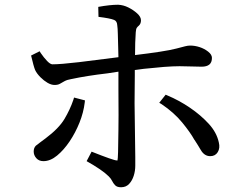

<svg xmlns="http://www.w3.org/2000/svg" viewBox="-20 -766 1040 809"><path d="M163 -87Q144 -87 133 -99.5Q122 -112 122 -127.5Q122 -143 131 -152Q138 -158 148.5 -165.5Q159 -173 172 -183Q228 -225 251.5 -264.5Q275 -304 289 -345L292 -355L338 -343L337 -334Q332 -292 315 -249.5Q298 -207 273.5 -170.5Q249 -134 220.5 -110.5Q192 -87 163 -87ZM866 -108Q841 -108 826 -134Q815 -153 800 -176L799 -177Q782 -208 747.5 -250Q713 -292 661 -327L651 -333L678 -367L685 -364Q735 -343 780.5 -312Q826 -281 859.5 -244.5Q893 -208 902 -166Q908 -142 897.5 -125Q887 -108 866 -108ZM475 -90Q478 -97 479 -219Q480 -257 479 -390V-464L433 -457Q347 -447 281 -433Q263 -430 252 -424Q241 -418 232.5 -413Q224 -408 210 -408Q196 -408 180.5 -417Q165 -426 151 -440Q135 -456 128 -471Q122 -485 111 -532L147 -550L152 -542Q165 -523 178.5 -509Q192 -495 201 -495Q235 -495 312 -504Q477 -525 479 -525Q478 -546 478 -566Q477 -598 476.5 -622.5Q476 -647 474 -660Q473 -677 461 -682Q444 -689 395 -695L394 -737Q444 -746 477 -746H478Q500 -745 521 -734.5Q542 -724 558 -709.5Q574 -695 574 -680.5Q574 -666 565 -658Q560 -654 556.5 -649Q553 -644 552 -630Q549 -589 549 -534Q608 -541 653.5 -548Q699 -555 723.5 -561.5Q748 -568 760 -571Q772 -574 781 -574Q801 -574 821 -567.5Q841 -561 857 -548.5Q873 -536 873 -522Q873 -503 862 -494Q851 -485 829.5 -485Q808 -485 785.5 -486Q763 -487 736.5 -487Q710 -487 670 -484L586 -476Q566 -474 548 -471V-449Q547 -399 547 -331Q550 -132 550 -104V-68Q550 -46 543.5 -25.5Q537 -5 524 9Q511 23 490 23Q473 23 465 14.5Q457 6 452.5 -3.5Q448 -13 438 -23Q424 -37 400.5 -53Q377 -69 345 -87L366 -127Q459 -90 472 -90Q474 -90 475 -90Z"/></svg>

Font: Early Summer Mincho Screen
Style: Regular
Weight: 400
Designer: GuiWonder
Version: Version 1.002